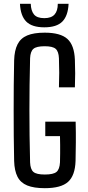

<svg xmlns="http://www.w3.org/2000/svg" viewBox="-20 -978 460 1005"><path d="M214.5 7Q157.5 7 122.5 -7.2Q87.5 -21.5 71.5 -53Q55.5 -84.5 54 -135.5Q52.5 -201 52 -267Q51.5 -333 51.5 -399.2Q51.5 -465.5 52 -531.2Q52.5 -597 54 -662Q55.5 -714 71.8 -746Q88 -778 122.5 -792.5Q157 -807 214 -807Q296.5 -807 332.8 -774.2Q369 -741.5 372 -665Q373.5 -628 373.5 -593.5Q373.5 -559 372 -521H288.5Q290 -562.5 290 -597Q290 -631.5 288.5 -673Q287 -708.5 271.5 -722.2Q256 -736 214 -736Q170.5 -736 154.8 -722.2Q139 -708.5 137.5 -673Q135.5 -599 134.8 -532Q134 -465 134 -400.2Q134 -335.5 134.8 -268.5Q135.5 -201.5 137.5 -128Q139 -92 154.8 -78.2Q170.5 -64.5 214.5 -64.5Q259.5 -64.5 275.8 -78.2Q292 -92 294 -128Q294.5 -152 294.8 -174.5Q295 -197 294.8 -219.5Q294.5 -242 294 -265.5H217V-341H376Q377.5 -281.5 377 -232.2Q376.5 -183 375.5 -135.5Q373 -59 336.2 -26Q299.5 7 214.5 7ZM212 -835Q147.5 -835 117.5 -865Q87.5 -895 84.5 -958H141Q142 -922 157.8 -902.5Q173.5 -883 212 -883Q248.5 -883 265.5 -902Q282.5 -921 282.5 -958H339Q336 -895 306.2 -865Q276.5 -835 212 -835Z"/></svg>

Font: Big Shoulders
Style: Regular
Weight: 400
Designer: Patric King
Foundry: XO Type Co
Version: Version 2.002